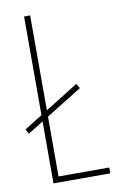

<svg xmlns="http://www.w3.org/2000/svg" viewBox="-83 -828 508 809"><g transform="rotate(-10 171.5 -423.0)"><path d="M79 -66V-331L13 -290L2 -310L79 -358V-780H105V-374L246 -462L258 -442L105 -347V-91H322V-66Z"/></g></svg>

Font: Noto Sans Malayalam UI ExtraCondensed Thin
Style: Regular
Weight: 100
Width: 2
Designer: Jelle Bosma - Monotype Design Team
Foundry: Monotype Imaging Inc.
Version: Version 2.104; ttfautohint (v1.8.4.7-5d5b)